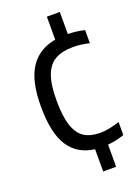

<svg xmlns="http://www.w3.org/2000/svg" viewBox="-148 -727 665 912"><g transform="rotate(-20 184.0 -271.0)"><path d="M117 -273.5Q117 -191.5 133 -144.2Q149 -97 180.5 -77Q212 -57 261.5 -57Q302.5 -57 359 -76V-10Q316.5 5 275.5 8V120H210V7.5Q124 -3.5 80.8 -69.8Q37.5 -136 37.5 -271Q37.5 -399.5 81 -465.5Q124.5 -531.5 210 -546.5V-662.5H275.5V-551Q320.5 -550 359 -540.5V-474Q317.5 -484.5 278 -484.5Q222 -484.5 187 -465Q152 -445.5 134.5 -399.5Q117 -353.5 117 -273.5Z"/></g></svg>

Font: Encode Sans Condensed
Style: Regular
Weight: 400
Width: 3
Designer: Multiple Designers
Foundry: Impallari Type
Version: Version 2.000